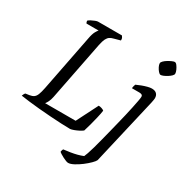

<svg xmlns="http://www.w3.org/2000/svg" viewBox="-214 -895 1222 1264"><g transform="rotate(30 397.5 -263.5)"><path d="M376 0Q347 0 307.5 -2Q268 -4 223 -7Q178 -10 134.5 -14Q91 -18 53.5 -22.5Q16 -27 -9 -31Q-6 -39 -2.5 -45.5Q1 -52 5 -55L33 -59Q53 -62 65 -70.5Q77 -79 84.5 -98Q92 -117 99 -152L182 -576Q189 -614 199.5 -632.5Q210 -651 215 -655H123Q120 -659 118.5 -663.5Q117 -668 117 -674Q123 -680 136 -687Q149 -694 162.5 -699Q176 -704 182 -704H364Q367 -700 371.5 -692.5Q376 -685 375 -672L328 -659Q311 -655 299.5 -647.5Q288 -640 279.5 -623.5Q271 -607 264 -573L177 -130Q172 -105 164 -89Q156 -73 149 -65H381L463 -227Q474 -227 486.5 -223Q499 -219 505 -213Q501 -186 493.5 -154.5Q486 -123 478 -93Q470 -63 462 -38Q452 -30 435.5 -21.5Q419 -13 402.5 -7Q386 -1 376 0ZM476 200Q470 200 459 196Q448 192 435.5 185.5Q423 179 412.5 172.5Q402 166 397 161Q398 153 400 147.5Q402 142 404 139Q430 136 455.5 132Q481 128 504 122Q527 116 546 108Q550 100 557.5 78.5Q565 57 574 25Q583 -7 592.5 -44.5Q602 -82 612 -121.5Q622 -161 631 -198Q638 -226 646 -260Q654 -294 661 -327Q668 -360 672.5 -384.5Q677 -409 677 -417Q677 -428 670 -432Q663 -436 651 -436H595Q595 -443 597.5 -452.5Q600 -462 602 -467Q619 -475 639 -482.5Q659 -490 678 -495Q697 -500 710 -500Q734 -500 746.5 -488Q759 -476 759 -454Q759 -450 757.5 -440.5Q756 -431 753 -417Q750 -403 746 -387L636 87Q632 97 613 116Q594 135 569 154Q544 173 518.5 186.5Q493 200 476 200ZM714 -606Q706 -606 696 -617.5Q686 -629 678.5 -644Q671 -659 671 -670Q671 -678 681 -688Q691 -698 705 -706.5Q719 -715 732.5 -721Q746 -727 753 -727Q762 -727 771 -715Q780 -703 787 -687.5Q794 -672 794 -661Q794 -653 784.5 -643.5Q775 -634 761.5 -625.5Q748 -617 735 -611.5Q722 -606 714 -606Z"/></g></svg>

Font: Texturina Medium 12pt Light
Style: Italic
Weight: 300
Italic angle: -11°
Version: Version 1.002